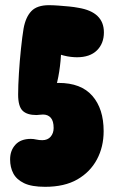

<svg xmlns="http://www.w3.org/2000/svg" viewBox="-20 -710 446 741"><path d="M381 -585Q381 -542 354 -515.5Q327 -489 277 -489Q267 -489 253.5 -490.5Q240 -492 226.5 -495.5Q213 -499 202 -503L216 -515Q215 -475 208.5 -433.5Q202 -392 192 -363L169 -384Q187 -390 206 -390Q293 -390 336.5 -340Q380 -290 380 -204Q380 -143 354 -94.5Q328 -46 278.5 -17.5Q229 11 154 11Q102 11 73 -3Q44 -17 31.5 -40.5Q19 -64 19 -95Q19 -129 39.5 -151.5Q60 -174 99 -174Q109 -174 120 -171.5Q131 -169 143 -169Q164 -169 175.5 -182.5Q187 -196 187 -216Q187 -243 176 -255.5Q165 -268 146 -268Q139 -268 132 -267Q125 -266 121 -266Q84 -266 67 -283Q50 -300 50 -345Q50 -379 53 -427Q56 -475 61 -522.5Q66 -570 71 -600Q79 -644 101 -667Q123 -690 169 -690Q184 -690 205 -688.5Q226 -687 246.5 -685Q267 -683 282 -680Q381 -664 381 -585Z"/></svg>

Font: DynaPuff Condensed SemiBold
Style: Regular
Weight: 600
Width: 3
Designer: Toshi Omagari, Jennifer Daniel
Foundry: Google Fonts
Version: Version 2.000